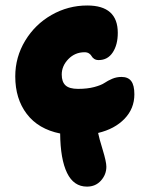

<svg xmlns="http://www.w3.org/2000/svg" viewBox="-20 -549 548 706"><path d="M299.8 137.2Q251 137.2 226.6 86.9Q202.1 36.6 201.2 -58.1Q121.1 -74.2 78.6 -129.9Q36.1 -185.5 36.1 -268.1Q36.1 -338.9 72.5 -399.2Q108.9 -459.5 169.7 -494.1Q230.5 -528.8 300.8 -528.8Q413.1 -528.8 413.1 -428.2Q413.1 -384.3 394.5 -356.2Q376 -328.1 342.8 -328.1Q333 -328.1 326.4 -332.5Q319.8 -336.9 316.9 -342.5Q314 -348.1 307.4 -352.5Q300.8 -356.9 291 -356.9Q255.9 -356.9 231.4 -331.8Q207 -306.6 207 -274.9Q207 -248 220.9 -235.1Q234.9 -222.2 267.1 -222.2Q301.3 -222.2 326.7 -229Q352.1 -235.8 364.3 -244.1Q376.5 -252.4 392.6 -259.3Q408.7 -266.1 426.8 -266.1Q451.2 -266.1 462.6 -250.7Q474.1 -235.4 474.1 -202.1Q474.1 -149.9 438 -112.3Q401.9 -74.7 340.8 -60.1Q344.2 -42 357.7 2Q371.1 45.9 371.1 64Q371.1 92.8 351.3 115Q331.5 137.2 299.8 137.2Z"/></svg>

Font: Shantell Sans Irregular Bouncy
Style: Regular
Weight: 800
Designer: Stephen Nixon, Anya Danilova, Shantell Martin
Foundry: Arrow Type
Version: Version 1.006;[9816181b4]